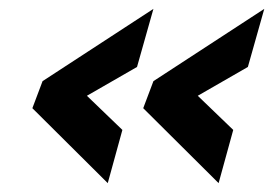

<svg xmlns="http://www.w3.org/2000/svg" viewBox="-20 -456 616 433"><path d="M576 -436 539 -305 426 -240 506 -163 473 -43 303 -212 326 -273ZM326 -436 289 -305 176 -240 256 -163 223 -43 53 -212 76 -273Z"/></svg>

Font: Titillium Web
Style: Bold Italic
Weight: 700
Italic angle: -13°
Version: Version 1.001;PS 57.000;hotconv 1.0.70;makeotf.lib2.5.55311